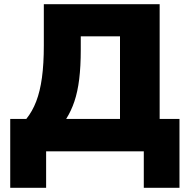

<svg xmlns="http://www.w3.org/2000/svg" viewBox="-20 -725 920 920"><path d="M29 175V-155H106Q135 -191 153.5 -239Q172 -287 181 -353Q190 -419 190 -507V-705H745V-155H840V175H669V0H201V175ZM297 -155H555V-551H367V-487Q367 -406 359.5 -345.5Q352 -285 336.5 -239Q321 -193 297 -155Z"/></svg>

Font: Nunito Sans 8pt Black
Style: Regular
Weight: 900
Version: Version 3.101;gftools[0.9.27]